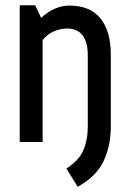

<svg xmlns="http://www.w3.org/2000/svg" viewBox="-20 -548 499 741"><path d="M279.8 172.9 236.3 102.5Q285.2 70.8 302 31.2Q318.8 -8.3 318.8 -60.1V-335Q318.8 -384.8 298.8 -411.4Q278.8 -438 238.3 -438Q214.8 -438 189.9 -428Q165 -418 144.5 -393.6V0H56.2V-527.8H115.7L138.7 -479Q161.1 -500.5 189.2 -513.4Q217.3 -526.4 248.5 -526.4Q327.6 -526.4 367.7 -477.1Q407.7 -427.7 407.7 -335.9V-60.1Q407.7 15.1 379.4 74.5Q351.1 133.8 279.8 172.9Z"/></svg>

Font: Voltaire
Style: Regular
Weight: 400
Designer: Yvonne Schüttler, Eben Sorkin, Emma Marichal
Foundry: Sorkin Type Co.
Version: Version 1.010; ttfautohint (v1.8.4.7-5d5b)